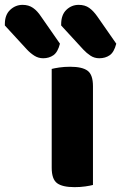

<svg xmlns="http://www.w3.org/2000/svg" viewBox="-157 -763 499 791"><path d="M150 8Q100 8 78 -8.5Q56 -25 56 -72V-479Q67 -482 87.5 -485Q108 -488 132 -488Q182 -488 204 -471.5Q226 -455 226 -408V-1Q215 2 194.5 5Q174 8 150 8ZM-137 -658V-664Q-137 -702 -115 -722.5Q-93 -743 -64 -743Q-39 -743 -21 -730.5Q-3 -718 12 -695L90 -583Q81 -548 63 -535.5Q45 -523 21 -523Q1 -523 -15.5 -533.5Q-32 -544 -46 -559ZM95 -658V-663Q95 -702 116.5 -722.5Q138 -743 167 -743Q193 -743 210.5 -730.5Q228 -718 244 -695L322 -583Q313 -548 295 -535.5Q277 -523 252 -523Q232 -523 216 -533.5Q200 -544 186 -559Z"/></svg>

Font: Baloo Paaji 2 ExtraBold
Style: Regular
Weight: 800
Designer: Shuchita Grover, Noopur Datye and Ek Type
Foundry: Ek Type
Version: Version 1.640;hotconv 1.0.111;makeotfexe 2.5.65597; ttfautoh